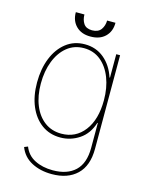

<svg xmlns="http://www.w3.org/2000/svg" viewBox="-136 -803 855 1103"><g transform="rotate(15 292.0 -251.5)"><path d="M281.2 215.9Q212.7 215.9 160.9 188.6Q109 161.2 88.1 106.5L109.4 98Q127.8 146.3 173.8 169.7Q219.8 193.2 281.2 193.2Q366.5 193.2 414.1 148.3Q461.6 103.3 461.6 11.4V-136.4H458.8Q437.5 -68.2 386.2 -34.1Q334.9 0 274.1 0Q210.2 0 163 -34.4Q115.8 -68.9 89.8 -130Q63.9 -191.1 63.9 -271.3Q63.9 -352.3 89.5 -416.2Q115.1 -480.1 162.3 -517Q209.5 -554 274.1 -554Q340.2 -554 388.3 -514.2Q436.4 -474.4 458.8 -406.2H461.6V-545.5H484.4V11.4Q484.4 112.2 430 164.1Q375.7 215.9 281.2 215.9ZM274.1 -22.7Q359.4 -22.7 410.5 -89.7Q461.6 -156.6 461.6 -271.3Q461.6 -345.2 438.9 -403.9Q416.2 -462.7 374.1 -497Q332 -531.2 274.1 -531.2Q216.3 -531.2 174.2 -497Q132.1 -462.7 109.4 -403.9Q86.6 -345.2 86.6 -271.3Q86.6 -197.4 109.6 -141.5Q132.5 -85.6 174.5 -54.2Q216.6 -22.7 274.1 -22.7ZM360.8 -718.7H410.5Q410.9 -667.6 378.9 -636.2Q346.9 -604.8 291.2 -605.1Q237.6 -604.8 206 -636.2Q174.4 -667.6 174.7 -718.7H225.9Q225.9 -687.5 240.6 -665Q255.3 -642.4 291.2 -642Q328.1 -642.4 344.3 -665.1Q360.4 -687.9 360.8 -718.7Z"/></g></svg>

Font: Inter UI Thin
Style: Regular
Weight: 100
Designer: Rasmus Andersson
Foundry: rsms
Version: 3.2;8d6f07862